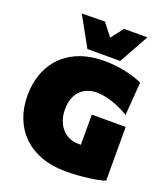

<svg xmlns="http://www.w3.org/2000/svg" viewBox="-171 -1085 1068 1220"><g transform="rotate(20 362.5 -475.0)"><path d="M414 15Q323 15 250.8 -11.8Q178.5 -38.5 128 -87.5Q77.5 -136.5 50.8 -204.5Q24 -272.5 24 -355Q24 -465.5 69 -549.8Q114 -634 200.8 -681.5Q287.5 -729 413 -729Q450.5 -729 486.5 -724.8Q522.5 -720.5 555.2 -713.5Q588 -706.5 617 -697Q646 -687.5 669 -677L652 -453Q609 -478 569.5 -493.8Q530 -509.5 495.8 -516.8Q461.5 -524 434 -524Q403 -524 374.8 -514.2Q346.5 -504.5 324.8 -483.8Q303 -463 290.5 -430.8Q278 -398.5 278 -354Q278 -319 288 -287Q298 -255 317.8 -230.2Q337.5 -205.5 367.5 -191.2Q397.5 -177 437 -177Q471 -177 498.8 -180Q526.5 -183 551 -189.8Q575.5 -196.5 599.8 -206.8Q624 -217 650 -231L679 -18Q662.5 -11.5 634.2 -5.8Q606 0 570 4.8Q534 9.5 494 12.2Q454 15 414 15ZM450 -13Q450 -71.5 450 -116.8Q450 -162 450 -207Q450 -259 450 -299Q450 -339 450 -381H679Q679 -339 679 -299Q679 -259 679 -207Q679 -162 679 -117.5Q679 -73 679 -18ZM281 -763Q253 -814 225 -864.2Q197 -914.5 170 -963L326 -965Q348.5 -936 371.8 -906.5Q395 -877 418 -847H366Q389 -876.5 411.8 -905.8Q434.5 -935 456 -963H614Q586.5 -914.5 558.8 -864.2Q531 -814 503 -763Z"/></g></svg>

Font: Commissioner Thin Black
Style: Regular
Weight: 900
Version: Version 1.000